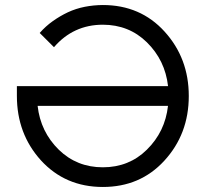

<svg xmlns="http://www.w3.org/2000/svg" viewBox="-20 -732 821 764"><path d="M389.2 -712Q352.2 -711.8 317.2 -704.9Q282.3 -698 250.2 -683.2Q218.8 -668.3 190.2 -648Q161.5 -627.7 138 -600.8L194.8 -544.2Q271.7 -633.5 389.2 -633.7Q493.2 -633.5 564.3 -563.8Q637 -492.3 648.7 -389.2H47.2V-350Q47.2 -199.8 142.8 -94Q239.7 12 389.2 12Q537.5 12 633.2 -91.8Q731.2 -198 731.2 -350Q731.2 -500.3 635 -606.2Q539 -712 389.2 -712ZM129.7 -310.8H648.5Q637 -207.7 564.2 -136.2Q493.2 -66.3 389.2 -66.3Q285.8 -66.3 214 -136.2Q141.2 -207.7 129.7 -310.8Z"/></svg>

Font: Unageo Variable
Style: Regular
Weight: 300
Designer: Richard Sepsi
Foundry: Richard Sepsi
Version: Version 2.200